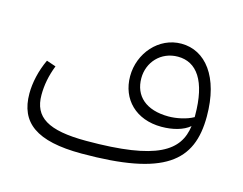

<svg xmlns="http://www.w3.org/2000/svg" viewBox="-82 -673 1031 813"><g transform="rotate(15 433.5 -266.5)"><path d="M621 -546C522 -546 446 -458 446 -357C446 -256 517 -184 629 -184C678 -184 724 -196 752 -220C737 -109 651 -44 337 -44C169 -44 104 -86 104 -183C104 -226 112 -269 130 -315L89 -329C65 -278 53 -223 53 -176C53 -49 133 13 332 13C695 13 804 -78 804 -276C804 -450 726 -546 621 -546ZM647 -234C547 -234 494 -284 494 -361C494 -431 546 -489 621 -489C703 -489 755 -419 755 -267V-260C725 -243 681 -234 647 -234Z"/></g></svg>

Font: FiraGO Light
Style: Regular
Weight: 300
Designer: bBox Type
Foundry: bBox Type GmbH
Version: Version 1.001;PS 001.001;hotconv 1.0.88;makeotf.lib2.5.64775